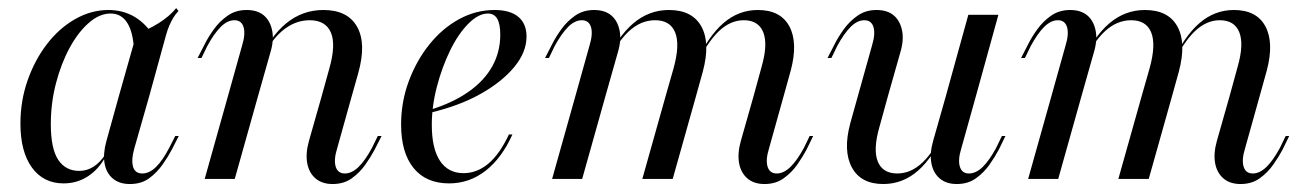

<svg xmlns="http://www.w3.org/2000/svg" viewBox="-20 -451 3290 484"><path d="M140.3 11.3Q89.5 11.3 60.5 -28.6Q31.5 -68.5 31.5 -139.5Q31.5 -196.8 49.6 -248.4Q67.7 -300 98.4 -339.9Q129 -379.8 169.4 -402.8Q209.7 -425.8 253.2 -425.8Q290.3 -425.8 319.4 -408.5Q348.4 -391.1 369.4 -357.3L317.7 -326.6Q315.3 -371 300.4 -394Q285.5 -416.9 258.9 -416.9Q230.6 -416.9 203.6 -393.1Q176.6 -369.4 155.2 -329.8Q133.9 -290.3 121 -240.7Q108.1 -191.1 108.1 -137.9Q108.1 -76.6 126.6 -48.4Q145.2 -20.2 179.8 -20.2Q199.2 -20.2 216.1 -31Q233.1 -41.9 246.8 -63.7V-57.3Q229 -24.2 201.6 -6.5Q174.2 11.3 140.3 11.3ZM279 -206.5 324.2 -366.1Q351.6 -375 379.4 -392.3Q407.3 -409.7 424.2 -430.6L429.8 -423.4Q421.8 -414.5 416.5 -405.6Q411.3 -396.8 406.9 -386.7Q402.4 -376.6 398.4 -362.1L355.6 -206.5ZM318.5 -76.6Q310.5 -48.4 315.3 -31Q320.2 -13.7 338.7 -13.7Q356.5 -13.7 373.4 -30.2Q390.3 -46.8 406.5 -78.2L421.8 -108.1H430.6L412.9 -73.4Q404 -56.5 389.9 -36.3Q375.8 -16.1 356 -1.6Q336.3 12.9 307.3 12.9Q280.6 12.9 264.1 -1.2Q247.6 -15.3 243.5 -39.9Q239.5 -64.5 248.4 -96L279 -206.5H355.6Z M790.3 -206.5 809.7 -276.6Q827.4 -337.9 814.1 -369Q800.8 -400 760.5 -400Q722.6 -400 690.3 -372.2Q658.1 -344.4 628.2 -281.5V-287.9Q660.5 -358.9 701.6 -392.3Q742.7 -425.8 795.2 -425.8Q856.5 -425.8 880.2 -383.5Q904 -341.1 883.1 -266.9L866.1 -206.5ZM554 -206.5 590.3 -336.3Q599.2 -365.3 594 -382.7Q588.7 -400 571 -400Q553.2 -400 536.3 -383.1Q519.4 -366.1 502.4 -334.7L487.9 -304.8H478.2L496 -339.5Q504.8 -357.3 519 -377Q533.1 -396.8 553.6 -411.3Q574.2 -425.8 601.6 -425.8Q629 -425.8 645.2 -412.1Q661.3 -398.4 666.1 -373.8Q671 -349.2 661.3 -317.7L629.8 -206.5ZM496 0 554 -206.5H629.8L571.8 0ZM829.8 -76.6Q821 -48.4 826.2 -31Q831.5 -13.7 849.2 -13.7Q866.9 -13.7 883.9 -30.2Q900.8 -46.8 917.7 -78.2L932.3 -108.1H941.9L924.2 -73.4Q915.3 -56.5 901.2 -36.3Q887.1 -16.1 866.9 -1.6Q846.8 12.9 818.5 12.9Q791.9 12.9 775.4 -1.2Q758.9 -15.3 754.4 -39.9Q750 -64.5 758.9 -96L790.3 -206.5H866.1Z M1112.1 11.3Q1054 11.3 1022.6 -27.4Q991.1 -66.1 991.1 -137.1Q991.1 -194.4 1010.5 -246.4Q1029.8 -298.4 1062.5 -339.1Q1095.2 -379.8 1137.5 -402.8Q1179.8 -425.8 1226.6 -425.8Q1266.1 -425.8 1286.7 -408.5Q1307.3 -391.1 1307.3 -358.9Q1307.3 -319.4 1276.2 -281.9Q1245.2 -244.4 1191.1 -214.1Q1137.1 -183.9 1064.5 -166.9V-174.2Q1121.8 -191.9 1161.3 -219.8Q1200.8 -247.6 1221 -283.9Q1241.1 -320.2 1241.1 -363.7Q1241.1 -390.3 1233.5 -403.6Q1225.8 -416.9 1209.7 -416.9Q1186.3 -416.9 1160.9 -391.5Q1135.5 -366.1 1114.9 -324.2Q1094.4 -282.3 1081.5 -233.1Q1068.5 -183.9 1068.5 -136.3Q1068.5 -76.6 1089.1 -45.6Q1109.7 -14.5 1148.4 -14.5Q1182.3 -14.5 1210.9 -38.3Q1239.5 -62.1 1262.9 -112.1H1271.8Q1244.4 -51.6 1203.6 -20.2Q1162.9 11.3 1112.1 11.3Z M1657.3 -206.5 1678.2 -279.8Q1694.4 -338.7 1681.9 -369.4Q1669.4 -400 1631.5 -400Q1595.2 -400 1564.9 -371.8Q1534.7 -343.5 1504 -281.5V-287.9Q1537.1 -358.9 1576.6 -392.3Q1616.1 -425.8 1666.1 -425.8Q1725 -425.8 1748 -384.3Q1771 -342.7 1751.6 -270.2L1733.9 -206.5ZM1879 -206.5 1900 -283.1Q1916.1 -339.5 1904 -369.8Q1891.9 -400 1854.8 -400Q1821 -400 1791.5 -371.8Q1762.1 -343.5 1732.3 -281.5L1731.5 -287.9Q1765.3 -359.7 1803.6 -392.7Q1841.9 -425.8 1890.3 -425.8Q1947.6 -425.8 1969.8 -384.7Q1991.9 -343.5 1973.4 -273.4L1954.8 -206.5ZM1429.8 -206.5 1466.1 -336.3Q1475 -365.3 1469.8 -382.7Q1464.5 -400 1446.8 -400Q1429 -400 1412.1 -383.1Q1395.2 -366.1 1378.2 -334.7L1363.7 -304.8H1354L1371.8 -339.5Q1380.6 -357.3 1394.8 -377Q1408.9 -396.8 1429.4 -411.3Q1450 -425.8 1477.4 -425.8Q1504.8 -425.8 1521 -412.1Q1537.1 -398.4 1541.9 -373.8Q1546.8 -349.2 1537.1 -317.7L1505.6 -206.5ZM1371.8 0 1429.8 -206.5H1505.6L1447.6 0ZM1599.2 0 1657.3 -206.5H1733.9L1675.8 0ZM1918.5 -76.6Q1909.7 -48.4 1914.9 -31Q1920.2 -13.7 1937.9 -13.7Q1955.6 -13.7 1972.6 -30.2Q1989.5 -46.8 2006.5 -78.2L2021 -108.1H2029.8L2012.9 -73.4Q2004 -56.5 1989.9 -36.3Q1975.8 -16.1 1955.6 -1.6Q1935.5 12.9 1907.3 12.9Q1880.6 12.9 1864.1 -1.2Q1847.6 -15.3 1843.1 -39.9Q1838.7 -64.5 1847.6 -96L1879 -206.5H1954.8Z M2217.7 -206.5 2196.8 -130.6Q2180.6 -74.2 2192.7 -44Q2204.8 -13.7 2241.9 -13.7Q2276.6 -13.7 2306 -41.9Q2335.5 -70.2 2365.3 -131.5V-125.8Q2332.3 -54 2294 -20.6Q2255.6 12.9 2206.5 12.9Q2150 12.9 2127.4 -29Q2104.8 -71 2123.4 -140.3L2141.9 -206.5ZM2141.9 -206.5 2178.2 -336.3Q2187.1 -365.3 2181.9 -382.7Q2176.6 -400 2158.9 -400Q2141.1 -400 2124.2 -383.1Q2107.3 -366.1 2090.3 -334.7L2075.8 -304.8H2066.1L2083.9 -339.5Q2092.7 -357.3 2106.9 -377Q2121 -396.8 2141.5 -411.3Q2162.1 -425.8 2189.5 -425.8Q2216.9 -425.8 2233.1 -412.1Q2249.2 -398.4 2254 -373.8Q2258.9 -349.2 2249.2 -317.7L2217.7 -206.5ZM2363.7 -206.5 2421 -413.7H2496.8L2439.5 -206.5ZM2403.2 -76.6Q2394.4 -48.4 2399.6 -31Q2404.8 -13.7 2422.6 -13.7Q2440.3 -13.7 2457.3 -30.2Q2474.2 -46.8 2491.1 -78.2L2505.6 -108.1H2514.5L2497.6 -73.4Q2488.7 -56.5 2474.6 -36.3Q2460.5 -16.1 2440.3 -1.6Q2420.2 12.9 2391.9 12.9Q2365.3 12.9 2348.8 -1.2Q2332.3 -15.3 2327.8 -39.9Q2323.4 -64.5 2332.3 -96L2363.7 -206.5H2439.5Z M2857.3 -206.5 2878.2 -279.8Q2894.4 -338.7 2881.9 -369.4Q2869.4 -400 2831.5 -400Q2795.2 -400 2764.9 -371.8Q2734.7 -343.5 2704 -281.5V-287.9Q2737.1 -358.9 2776.6 -392.3Q2816.1 -425.8 2866.1 -425.8Q2925 -425.8 2948 -384.3Q2971 -342.7 2951.6 -270.2L2933.9 -206.5ZM3079 -206.5 3100 -283.1Q3116.1 -339.5 3104 -369.8Q3091.9 -400 3054.8 -400Q3021 -400 2991.5 -371.8Q2962.1 -343.5 2932.3 -281.5L2931.5 -287.9Q2965.3 -359.7 3003.6 -392.7Q3041.9 -425.8 3090.3 -425.8Q3147.6 -425.8 3169.8 -384.7Q3191.9 -343.5 3173.4 -273.4L3154.8 -206.5ZM2629.8 -206.5 2666.1 -336.3Q2675 -365.3 2669.8 -382.7Q2664.5 -400 2646.8 -400Q2629 -400 2612.1 -383.1Q2595.2 -366.1 2578.2 -334.7L2563.7 -304.8H2554L2571.8 -339.5Q2580.6 -357.3 2594.8 -377Q2608.9 -396.8 2629.4 -411.3Q2650 -425.8 2677.4 -425.8Q2704.8 -425.8 2721 -412.1Q2737.1 -398.4 2741.9 -373.8Q2746.8 -349.2 2737.1 -317.7L2705.6 -206.5ZM2571.8 0 2629.8 -206.5H2705.6L2647.6 0ZM2799.2 0 2857.3 -206.5H2933.9L2875.8 0ZM3118.5 -76.6Q3109.7 -48.4 3114.9 -31Q3120.2 -13.7 3137.9 -13.7Q3155.6 -13.7 3172.6 -30.2Q3189.5 -46.8 3206.5 -78.2L3221 -108.1H3229.8L3212.9 -73.4Q3204 -56.5 3189.9 -36.3Q3175.8 -16.1 3155.6 -1.6Q3135.5 12.9 3107.3 12.9Q3080.6 12.9 3064.1 -1.2Q3047.6 -15.3 3043.1 -39.9Q3038.7 -64.5 3047.6 -96L3079 -206.5H3154.8Z"/></svg>

Font: Playfair 144pt SemiCondensed
Style: Italic
Weight: 400
Width: 4
Italic angle: -15.6°
Designer: Claus Eggers Sørensen
Foundry: Claus Eggers Sørensen
Version: Version 2.203